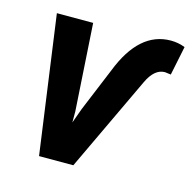

<svg xmlns="http://www.w3.org/2000/svg" viewBox="-85 -625 711 711"><g transform="rotate(15 270.5 -270.0)"><path d="M211.4 -194.3V-152.3L231.9 -209L300.8 -375.5Q364.7 -539.6 485.8 -539.6Q514.6 -539.6 540.5 -529.3L517.6 -418L494.6 -420.9Q454.6 -420.9 428.2 -364.7L255.9 0H124.5L51.3 -528.3H190.4Z"/></g></svg>

Font: RobotoInd
Style: Bold Italic
Weight: 700
Italic angle: -12°
Designer: Google
Version: Version 2.001150; 2014